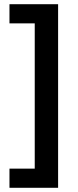

<svg xmlns="http://www.w3.org/2000/svg" viewBox="-20 -734 370 912"><path d="M25 67V158H256V-714H25V-623H145V67Z"/></svg>

Font: Noto Sans Ol Chiki SemiBold
Style: Regular
Weight: 600
Designer: Monotype Design Team, Lewis McGuffie
Foundry: Monotype Imaging Inc.
Version: Version 2.003